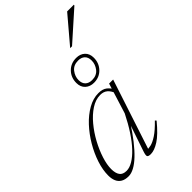

<svg xmlns="http://www.w3.org/2000/svg" viewBox="-275 -1019 1123 1123"><g transform="rotate(-45 286.0 -458.0)"><path d="M254 -33.5 313 -207.5H319Q284.5 -153.5 252.5 -112.8Q220.5 -72 191.8 -44.8Q163 -17.5 137.2 -3.8Q111.5 10 89.5 10Q60.5 10 42.5 -0.8Q24.5 -11.5 16 -31.2Q7.5 -51 7.5 -77.5Q7.5 -123.5 24.5 -175.5Q41.5 -227.5 71.2 -278Q101 -328.5 139.2 -369.5Q177.5 -410.5 220.8 -435Q264 -459.5 307.5 -459.5Q342 -459.5 361.8 -443.8Q381.5 -428 395.5 -399.5L380.5 -386.5Q369 -416 352 -430.2Q335 -444.5 307.5 -444.5Q269.5 -444.5 231.8 -420Q194 -395.5 160.5 -355.2Q127 -315 101.5 -267.8Q76 -220.5 61.2 -174.2Q46.5 -128 46.5 -92Q46.5 -57.5 59.8 -39.2Q73 -21 103.5 -21Q128 -21 156.2 -37.8Q184.5 -54.5 214.2 -86Q244 -117.5 274 -163Q304 -208.5 333 -266.5L378 -411L391.5 -454.5H425L278.5 -9L266 -24Q282.5 -21.5 304.8 -26.2Q327 -31 357.2 -50.8Q387.5 -70.5 428 -112.5L435 -105Q382 -40.5 342.2 -15.2Q302.5 10 273 10Q251.5 10 248.2 1.2Q245 -7.5 254 -33.5ZM361.5 -697Q394 -697 414.8 -677.8Q435.5 -658.5 435.5 -624.5Q435.5 -580.5 406.5 -550.2Q377.5 -520 333 -520Q300.5 -520 279.5 -539.2Q258.5 -558.5 258.5 -592.5Q258.5 -637 287.5 -667Q316.5 -697 361.5 -697ZM336 -539Q374.5 -539 394.8 -565.2Q415 -591.5 415 -622Q415 -649.5 399.8 -663.8Q384.5 -678 358.5 -678Q320 -678 299.8 -651.8Q279.5 -625.5 279.5 -595Q279.5 -567.5 294.8 -553.2Q310 -539 336 -539ZM377 -762 516.5 -926.5H572L571 -921L392.5 -762Z"/></g></svg>

Font: Newsreader 36pt ExtraLight
Style: Italic
Weight: 250
Italic angle: -17°
Designer: Hugues Gentile
Foundry: Production Type
Version: Version 1.003